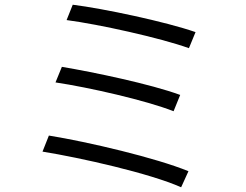

<svg xmlns="http://www.w3.org/2000/svg" viewBox="-20 -772 1040 813"><path d="M288 -752 262 -687C399 -669 657 -612 780 -568L808 -636C682 -680 417 -736 288 -752ZM242 -489 215 -423C356 -402 598 -347 715 -301L743 -370C618 -416 378 -466 242 -489ZM187 -198 160 -130C321 -104 615 -38 747 21L778 -47C642 -103 354 -171 187 -198Z"/></svg>

Font: Noto Sans CJK JP DemiLight
Style: Regular
Weight: 350
Designer: Ryoko NISHIZUKA (kana & ideographs); Paul D. Hunt (Latin, Greek & Cyrillic); Wenlong ZHANG (bopomofo); Sandoll Communica
Foundry: Adobe Systems Incorporated
Version: Version 1.004;PS 1.004;hotconv 1.0.82;makeotf.lib2.5.63406